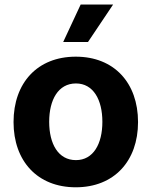

<svg xmlns="http://www.w3.org/2000/svg" viewBox="-20 -797 654 828"><path d="M306.8 10.7C472.3 10.7 575.3 -102.6 575.3 -270.6C575.3 -439.6 472.3 -552.6 306.8 -552.6C141.3 -552.6 38.4 -439.6 38.4 -270.6C38.4 -102.6 141.3 10.7 306.8 10.7ZM192.1 -271.7C192.1 -366.8 231.2 -437.1 307.5 -437.1C382.5 -437.1 421.5 -366.8 421.5 -271.7C421.5 -176.5 382.5 -106.5 307.5 -106.5C231.2 -106.5 192.1 -176.5 192.1 -271.7ZM252.5 -615.8H359.4L467.7 -777.3H327.8Z"/></svg>

Font: Margiela Sans
Style: Bold
Weight: 700
Designer: Stefan Endress, Andreas Faust
Version: Version 1.100;FEAKit 1.0